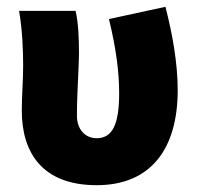

<svg xmlns="http://www.w3.org/2000/svg" viewBox="-20 -532 580 564"><path d="M264 12C424 12 502 -96 502 -267C502 -348 486 -434 466 -512L300 -476C322 -386 330 -318 330 -258C330 -166 310 -126 264 -126C230 -126 206 -152 206 -192C206 -260 212 -338 212 -374C212 -422 210 -466 202 -500H36C46 -444 48 -380 48 -340C48 -296 44 -251 44 -207C44 -84 104 12 264 12Z"/></svg>

Font: Giro Sans Black
Style: Regular
Weight: 900
Designer: Paul D. Hunt
Foundry: Adobe Systems Incorporated
Version: Version 1.000;PS 1.0;hotconv 1.0.88;makeotf.lib2.5.647800